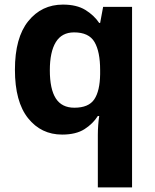

<svg xmlns="http://www.w3.org/2000/svg" viewBox="-20 -576 673 836"><path d="M406 11Q406 -9 407.5 -30Q409 -51 412 -71H406Q385 -37.4 348 -13.7Q311 10 250.6 10Q159.1 10 102.1 -61.5Q45 -133 45 -272.5Q45 -412 103.2 -484Q161.3 -556 254 -556Q313.6 -556 351.4 -532.9Q389.3 -509.7 412 -476H416L429 -546H555V240H406ZM303.8 -107Q366 -107 390.5 -143.5Q415 -180 416 -253V-271Q416 -351 391.5 -393Q367 -435 302.4 -435Q249 -435 223 -392.5Q197 -350 197 -270Q197 -188 223 -147.5Q249 -107 303.8 -107Z"/></svg>

Font: Noto Sans Lisu
Style: Regular
Weight: 400
Designer: Monotype Design Team. David Williams.
Foundry: Monotype Imaging Inc.
Version: Version 2.102